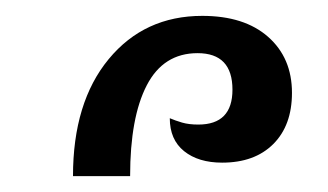

<svg xmlns="http://www.w3.org/2000/svg" viewBox="-20 -846 413 242"><path d="M72 -624Q72 -717 117 -771.5Q162 -826 235 -826Q288 -826 318 -799.5Q348 -773 348 -729Q348 -688 324.5 -664.5Q301 -641 260 -641Q230 -641 212 -655.5Q194 -670 194 -697Q201 -694 209.5 -691.5Q218 -689 230 -689Q273 -689 273 -733Q273 -779 229 -779Q186 -779 165 -738.5Q144 -698 144 -624Z"/></svg>

Font: Noto Serif Armenian Condensed Medium
Style: Regular
Weight: 500
Width: 3
Designer: Monotype Design Team
Foundry: Monotype Imaging Inc.
Version: Version 2.008; ttfautohint (v1.8.4.7-5d5b)